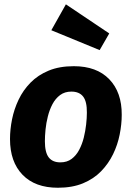

<svg xmlns="http://www.w3.org/2000/svg" viewBox="-20 -857 614 894"><path d="M249.4 17.2Q143.6 17.2 85.1 -43.1Q26.6 -103.4 26.6 -209.3Q26.6 -254.1 36.1 -301.4Q45.6 -348.7 66.7 -393Q87.8 -437.3 122.4 -472.5Q157 -507.7 206.8 -528.2Q256.5 -548.8 323.7 -548.8Q430.2 -548.8 488.8 -488Q547.5 -427.2 546.8 -322.3Q546.8 -278.4 537.3 -230.8Q527.9 -183.2 506.6 -139.2Q485.3 -95.2 450.9 -59.7Q416.5 -24.2 366.6 -3.5Q316.7 17.2 249.4 17.2ZM260.9 -101Q292.1 -101 313.5 -117.1Q334.9 -133.1 348.7 -159.4Q362.5 -185.6 370.1 -216.2Q377.7 -246.9 381.1 -277.5Q384.5 -308.2 384.5 -332.3Q385.1 -384.4 367 -407.5Q349 -430.5 312.2 -430.5Q281.7 -430.5 260 -414.5Q238.3 -398.4 224.4 -372.2Q210.6 -345.9 202.9 -315.3Q195.1 -284.7 192 -254Q189 -223.4 189 -199.3Q189 -147.2 206.9 -124.1Q224.8 -101 260.9 -101ZM219 -716.2 286.8 -836.8 488.7 -701.3 444 -623.7Z"/></svg>

Font: Fira Sans Variable
Style: Italic
Weight: 397
Italic angle: -8°
Designer: Carrois Corporate & Edenspiekermann AG
Foundry: Carrois Corporate GbR & Edenspiekermann AG
Version: Version 4.202